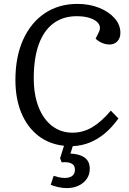

<svg xmlns="http://www.w3.org/2000/svg" viewBox="-20 -735 659 984"><path d="M322 229Q301 229 278.5 224Q256 219 240 212L255 166Q263 169 280 173Q297 177 312 177Q328 177 339.5 172.5Q351 168 357.5 158.5Q364 149 364 135Q364 116 353 107.5Q342 99 326.5 97Q311 95 296 97L288 76L308 12Q232 4 176 -39.5Q120 -83 89.5 -156Q59 -229 59 -325Q59 -444 98.5 -531.5Q138 -619 209.5 -667Q281 -715 377 -715Q438 -715 488 -695Q538 -675 567.5 -641.5Q597 -608 597 -566Q597 -540 581.5 -523.5Q566 -507 542 -507Q522 -507 503 -515Q484 -523 470 -537L487 -571Q498 -594 486.5 -612Q475 -630 445.5 -641Q416 -652 373 -652Q303 -652 253.5 -615Q204 -578 178.5 -507Q153 -436 153 -334Q153 -250 177.5 -187Q202 -124 247 -89.5Q292 -55 352 -55Q405 -55 452 -82.5Q499 -110 548 -168L587 -128Q555 -83 518 -52Q481 -21 440 -4.5Q399 12 353 14L341 52Q362 53 380 57.5Q398 62 411.5 71Q425 80 432.5 94.5Q440 109 440 130Q440 160 424.5 182Q409 204 382.5 216.5Q356 229 322 229Z"/></svg>

Font: Literata
Style: Italic
Weight: 400
Italic angle: -2°
Designer: Latin by Veronika Burian and Jose Scaglione. Greek by Irene Vlachou. Cyrillic by Vera Evstafieva
Foundry: TypeTogether
Version: Version 3.103;gftools[0.9.29]